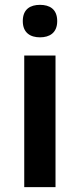

<svg xmlns="http://www.w3.org/2000/svg" viewBox="-20 -772 329 792"><path d="M145 -752C106 -752 74 -735 74 -685C74 -636 106 -618 145 -618C184 -618 216 -636 216 -685C216 -735 184 -752 145 -752ZM209 -543H80V0H209Z"/></svg>

Font: Noto Sans Balinese SemiBold
Style: Regular
Weight: 600
Designer: Aditya Bayu, David Williams
Foundry: David Williams
Version: Version 2.005